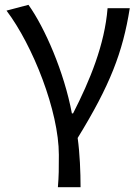

<svg xmlns="http://www.w3.org/2000/svg" viewBox="-20 -577 580 796"><path d="M220 199H314C314 137 311 60 302 -5C436 -223 489 -360 518 -543H426C414 -392 353 -244 283 -107H278C246 -278 166 -462 98 -557L7 -533C116 -389 224 -116 224 65C224 125 224 150 220 199Z"/></svg>

Font: DAIFUKU Sans JP
Style: Regular
Weight: 400
Designer: Original font ‘Source Han Sans JP’ : Ryoko NISHIZUKA  (kana, bopomofo & ideographs); Paul D. Hunt (Latin, Greek & Cyrill
Foundry: Daifuku
Version: Version 1.001